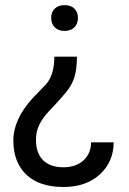

<svg xmlns="http://www.w3.org/2000/svg" viewBox="-20 -558 513 766"><path d="M291 -486.8C291 -515.6 272.9 -537.6 237.8 -537.6C202.6 -537.6 184.1 -515.6 184.1 -486.8C184.1 -457.5 202.6 -434.6 237.8 -434.6C272.9 -434.6 291 -457.5 291 -486.8ZM196.8 -332C196.8 -284.7 186 -248 164.6 -222.7L111.3 -167.5C59.1 -110.4 33.2 -53.7 33.2 2.4C33.2 60.5 50.8 106.4 85.4 139.2C120.1 171.9 169.4 188 233.4 188C293 188 341.3 171.4 377.9 138.2C414.6 105 433.1 62 433.6 9.8H343.3C343.3 39.6 333 63.5 313 82C292.5 100.1 266.1 109.4 233.4 109.4C162.6 109.4 123.5 70.8 123.5 0L124.5 -18.1C127.9 -50.3 145 -82 174.8 -113.8C204.6 -145 227.5 -170.4 243.2 -189.5C258.8 -208.5 270 -228.5 276.9 -249.5C283.2 -270 286.6 -297.4 287.1 -332Z"/></svg>

Font: Roboto
Style: Regular
Weight: 400
Designer: Google
Version: Version 2.137; 2017